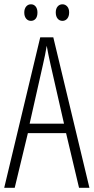

<svg xmlns="http://www.w3.org/2000/svg" viewBox="-20 -891 444 911"><path d="M355 0 293.5 -259.3H112.3L49.8 0H0L170.9 -713.9H232.9L404.3 0ZM283.7 -304.2 220.2 -583Q214.4 -608.9 210 -630.1Q205.6 -651.4 201.7 -673.8Q198.2 -651.4 193.8 -630.4Q189.5 -609.4 183.6 -583.5L120.6 -304.2ZM95.2 -831.5Q95.2 -849.1 104 -859.9Q112.8 -870.6 127 -870.6Q140.6 -870.6 149.2 -860.1Q157.7 -849.6 157.7 -831.5Q157.7 -812.5 149.2 -802.2Q140.6 -792 127 -792Q112.8 -792 104 -802.7Q95.2 -813.5 95.2 -831.5ZM244.6 -832Q244.6 -849.6 253.4 -860.1Q262.2 -870.6 276.4 -870.6Q289.6 -870.6 298.8 -860.4Q308.1 -850.1 308.1 -832Q308.1 -813.5 299.1 -802.7Q290 -792 276.4 -792Q262.2 -792 253.4 -802.7Q244.6 -813.5 244.6 -832Z"/></svg>

Font: Open Sans Condensed Light
Style: Regular
Weight: 300
Width: 3
Designer: Monotype Design Team
Foundry: Monotype Imaging Inc.
Version: Version 3.003; ttfautohint (v1.8.4)